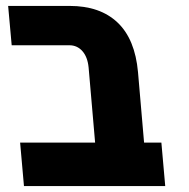

<svg xmlns="http://www.w3.org/2000/svg" viewBox="-20 -629 640 649"><path d="M214.5 -476H19.5L7.5 -609H215.5Q318 -609 377.2 -553Q436.5 -497 446.5 -385L467 -147H525.5L538.5 0H61L48 -147H301.5L279.5 -401Q276 -436.5 258.5 -456.2Q241 -476 214.5 -476Z"/></svg>

Font: JuliaMono Black
Style: Italic
Weight: 900
Italic angle: -9°
Monospace: yes
Designer: cormullion
Foundry: corm
Version: Version 0.057; ttfautohint (v1.8.4)